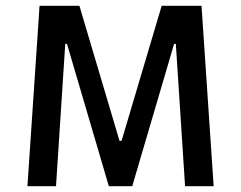

<svg xmlns="http://www.w3.org/2000/svg" viewBox="-20 -645 835 665"><path d="M75 0 117 -625H255L394 -157H401L540 -625H678L720 0H621L589 -493H583L438 0H357L212 -493H206L174 0Z"/></svg>

Font: Changa ExtraLight
Style: Regular
Weight: 400
Version: Version 3.002; ttfautohint (v1.8.2)